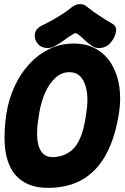

<svg xmlns="http://www.w3.org/2000/svg" viewBox="-20 -899 610 939"><path d="M562 -347Q544.6 -233.2 503.8 -153.3Q463 -73.4 397.8 -30Q332.6 13.4 240.6 19Q162.6 23.6 111.9 -0.8Q61.2 -25.2 34.6 -73.7Q8 -122.2 3.3 -191.6Q-1.4 -261 12 -347Q23.4 -416.6 52.1 -478.3Q80.8 -540 124 -586.7Q167.2 -633.4 222.5 -660Q277.8 -686.6 343 -686Q407.6 -685.4 453.9 -657.5Q500.2 -629.6 527.8 -581.7Q555.4 -533.8 563.9 -473.1Q572.4 -412.4 562 -347ZM168 -320Q152.6 -223.6 173 -174.4Q193.4 -125.2 249.4 -131Q311.6 -137.2 347.1 -181Q382.6 -224.8 398 -320L402 -347Q411.2 -401.8 405.2 -446.8Q399.2 -491.8 378.1 -518.9Q357 -546 319.2 -546Q281.8 -546 251.6 -518.9Q221.4 -491.8 201.3 -446.8Q181.2 -401.8 172 -347ZM530 -782.4Q550.8 -770.4 547.6 -746.5Q544.4 -722.6 528.8 -700.2L527.2 -698.6Q515 -679.6 496.8 -671.3Q478.6 -663 460.9 -664Q443.2 -665 431.2 -673.8Q408.6 -688.8 393.7 -703.6Q378.8 -718.4 360 -732.2Q350.4 -740.4 337.6 -732.2Q314.4 -718.4 295.2 -703.6Q276 -688.8 248.4 -673.8Q227.4 -661.4 202.6 -664.8Q177.8 -668.2 164.4 -685.4L163.2 -687Q146.6 -708.8 150.7 -733.7Q154.8 -758.6 181.8 -772.4Q204.8 -783.4 232.6 -798.8Q260.4 -814.2 286.4 -831Q312.4 -847.8 329.6 -862.6Q350.8 -879 371.4 -879Q392 -879 406.6 -865Q435 -842.2 467.8 -820.8Q500.6 -799.4 530 -782.4Z"/></svg>

Font: Winky Sans
Style: Italic
Weight: 400
Italic angle: -8.97852°
Designer: Simon Atzbach
Foundry: typofactur
Version: Version 1.205